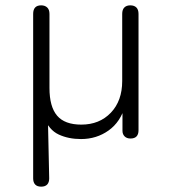

<svg xmlns="http://www.w3.org/2000/svg" viewBox="-20 -512 640 718"><path d="M134 186Q119 186 111.5 178Q104 170 104 155V-460Q104 -476 111.5 -484Q119 -492 134 -492Q148 -492 156.5 -484Q165 -476 165 -460V-183Q165 -113 193.5 -79.5Q222 -46 284 -46Q352 -46 394.5 -90.5Q437 -135 437 -209V-460Q437 -476 445 -484Q453 -492 467 -492Q482 -492 490 -484Q498 -476 498 -460V-25Q498 6 468 6Q454 6 446 -2Q438 -10 438 -23V-117H448Q431 -56 386 -24Q341 8 283 8Q236 8 199.5 -9Q163 -26 144 -74H159L164 155Q164 170 156.5 178Q149 186 134 186Z"/></svg>

Font: Nunito ExtraLight Light
Style: Regular
Weight: 300
Version: Version 3.602